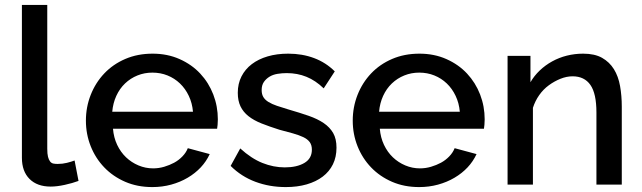

<svg xmlns="http://www.w3.org/2000/svg" viewBox="-20 -750 2609 780"><path d="M69 -730H172V-146Q172 -125 175 -113Q178 -101 183.5 -94Q189 -87 197 -85.5Q205 -84 214 -84Q234 -84 252 -88.5Q270 -93 283 -98L299 -15Q275 -6 243 1Q211 8 186 8Q131 8 100 -23Q69 -54 69 -109Z M599 10Q538 10 488.5 -11.5Q439 -33 403.5 -70Q368 -107 348.5 -156Q329 -205 329 -260Q329 -315 348.5 -364.5Q368 -414 403.5 -451.5Q439 -489 489 -510.5Q539 -532 600 -532Q660 -532 709.5 -510Q759 -488 793.5 -451Q828 -414 846.5 -366Q865 -318 865 -265Q865 -253 864 -243Q863 -233 862 -227H439Q442 -191 456 -161.5Q470 -132 492 -111Q514 -90 542.5 -78Q571 -66 602 -66Q625 -66 647 -72.5Q669 -79 687.5 -89Q706 -99 721 -114.5Q736 -130 743 -148L832 -124Q818 -94 795.5 -70Q773 -46 742.5 -28Q712 -10 675.5 0Q639 10 599 10ZM764 -296Q761 -331 747 -360.5Q733 -390 711 -411Q689 -432 660.5 -443.5Q632 -455 599 -455Q567 -455 538.5 -443.5Q510 -432 488 -411Q466 -390 452.5 -360.5Q439 -331 436 -296Z M1141 10Q1075 10 1017.5 -11.5Q960 -33 917 -76L956 -147Q1001 -106 1046 -88Q1091 -70 1137 -70Q1186 -70 1216.5 -88Q1247 -106 1247 -142Q1247 -161 1238 -173Q1229 -185 1212 -193Q1195 -201 1170.5 -208Q1146 -215 1115 -223Q1074 -236 1042.5 -248.5Q1011 -261 989.5 -278Q968 -295 957 -318Q946 -341 946 -373Q946 -410 961 -439.5Q976 -469 1003 -489.5Q1030 -510 1067.5 -521Q1105 -532 1151 -532Q1208 -532 1256 -514Q1304 -496 1340 -460L1295 -391Q1262 -423 1225 -438Q1188 -453 1145 -453Q1126 -453 1107.5 -450Q1089 -447 1075 -438.5Q1061 -430 1052 -417Q1043 -404 1043 -384Q1043 -367 1050 -355.5Q1057 -344 1071 -335.5Q1085 -327 1105.5 -320Q1126 -313 1153 -305Q1198 -292 1234 -279.5Q1270 -267 1295 -250Q1320 -233 1333.5 -209.5Q1347 -186 1347 -150Q1347 -112 1332.5 -82.5Q1318 -53 1291 -32.5Q1264 -12 1226 -1Q1188 10 1141 10Z M1683 10Q1622 10 1572.5 -11.5Q1523 -33 1487.5 -70Q1452 -107 1432.5 -156Q1413 -205 1413 -260Q1413 -315 1432.5 -364.5Q1452 -414 1487.5 -451.5Q1523 -489 1573 -510.5Q1623 -532 1684 -532Q1744 -532 1793.5 -510Q1843 -488 1877.5 -451Q1912 -414 1930.5 -366Q1949 -318 1949 -265Q1949 -253 1948 -243Q1947 -233 1946 -227H1523Q1526 -191 1540 -161.5Q1554 -132 1576 -111Q1598 -90 1626.5 -78Q1655 -66 1686 -66Q1709 -66 1731 -72.5Q1753 -79 1771.5 -89Q1790 -99 1805 -114.5Q1820 -130 1827 -148L1916 -124Q1902 -94 1879.5 -70Q1857 -46 1826.5 -28Q1796 -10 1759.5 0Q1723 10 1683 10ZM1848 -296Q1845 -331 1831 -360.5Q1817 -390 1795 -411Q1773 -432 1744.5 -443.5Q1716 -455 1683 -455Q1651 -455 1622.5 -443.5Q1594 -432 1572 -411Q1550 -390 1536.5 -360.5Q1523 -331 1520 -296Z M2506 0H2403V-293Q2403 -370 2378.5 -405Q2354 -440 2306 -440Q2282 -440 2257 -430Q2232 -420 2209.5 -403.5Q2187 -387 2170.5 -363.5Q2154 -340 2145 -312V0H2042V-523H2135V-416Q2150 -442 2172.5 -463.5Q2195 -485 2223 -500.5Q2251 -516 2283 -524Q2315 -532 2349 -532Q2396 -532 2426 -515Q2456 -498 2474 -469Q2492 -440 2499 -400.5Q2506 -361 2506 -317Z"/></svg>

Font: Rising Sun Medium
Style: Regular
Weight: 500
Designer: Matt McInerney, Pablo Impallari, Rodrigo Fuenzalida (Raleway font), Stephen Hutchings (Greek), Cristiano Sobral (main ch
Foundry: The Rising Sun Project Authors
Version: Version 4.327; ttfautohint (v1.8.4.7-5d5b-dirty)